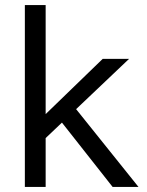

<svg xmlns="http://www.w3.org/2000/svg" viewBox="-20 -737 581 757"><path d="M263 -328 526 0H424L205 -278ZM160 0H78V-717H160ZM133 -261 385 -505H489L133 -167Z"/></svg>

Font: 42dot Sans Light
Style: Regular
Weight: 400
Version: Version 1.000